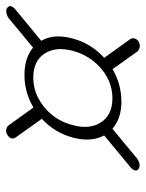

<svg xmlns="http://www.w3.org/2000/svg" viewBox="54 -652 472 620"><g transform="rotate(-90 290.0 -342.0)"><path d="M271.5 -186Q318.5 -186 360 -205.8Q401.5 -225.5 432.2 -261Q463 -296.5 475.5 -343Q488.5 -390 477 -425Q465.5 -460 434.8 -479.5Q404 -499 357.5 -499Q312 -499 270.8 -479.5Q229.5 -460 199.2 -425.2Q169 -390.5 156 -344Q143.5 -297 154.5 -261.5Q165.5 -226 196 -206Q226.5 -186 271.5 -186ZM282.5 -215Q229 -215 205 -251.8Q181 -288.5 196 -343.5Q205.5 -380.5 228.2 -409Q251 -437.5 282.5 -454Q314 -470.5 349.5 -470.5Q402.5 -470.5 426.5 -434.8Q450.5 -399 436 -343.5Q426.5 -307 403.8 -277.8Q381 -248.5 349.8 -231.8Q318.5 -215 282.5 -215ZM466 -130.5Q475 -137 476.2 -144.8Q477.5 -152.5 472.5 -159L405 -253L367 -228L434 -134Q440 -128 448.5 -126.8Q457 -125.5 466 -130.5ZM163.5 -553.5Q154 -547.5 153 -539.8Q152 -532 157.5 -525.5L224.5 -431.5L262.5 -456.5L195 -550.5Q190 -556.5 181 -558Q172 -559.5 163.5 -553.5ZM52.5 -132.5Q57.5 -126.5 67.2 -127.2Q77 -128 87 -134.5L200.5 -228.5L177.5 -254L63.5 -159.5Q54.5 -153 50.8 -145.5Q47 -138 52.5 -132.5ZM577 -552.5Q572 -558.5 562.2 -557.8Q552.5 -557 542.5 -551L429 -457L452 -431.5L566 -525.5Q575 -532 578.8 -539.5Q582.5 -547 577 -552.5Z"/></g></svg>

Font: Fraunces Light
Style: Italic
Weight: 300
Italic angle: -16°
Version: Version 1.000;[b76b70a41]